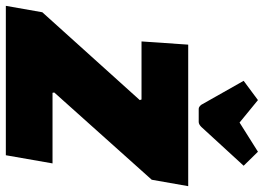

<svg xmlns="http://www.w3.org/2000/svg" viewBox="-193 -761 904 658"><g transform="rotate(90 259.0 -432.0)"><path d="M462 0H-50L-28 -125L273 -459L271 -465H72L83 -625H568L546 -500L247 -166L248 -160H490ZM348 -661H303Q296 -661 289 -670L207 -815L273 -864L350 -801L450 -864L498 -815L365 -670Q356 -661 348 -661Z"/></g></svg>

Font: Changa One
Style: Italic
Weight: 400
Italic angle: -12°
Designer: Eduardo Rodriguez Tunni
Foundry: Eduardo Rodriguez Tunni
Version: Version 1.003